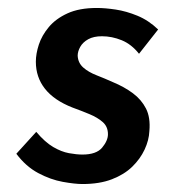

<svg xmlns="http://www.w3.org/2000/svg" viewBox="-20 -453 456 482"><path d="M187 9Q168 9 137.5 3.5Q107 -2 76 -18.5Q45 -35 21 -67L71 -122Q93 -96 113.5 -84Q134 -72 153 -68.5Q172 -65 187 -65Q222 -65 236.5 -82.5Q251 -100 251 -116Q251 -135 238 -146.5Q225 -158 204.5 -166.5Q184 -175 162 -183Q116 -201 93 -230Q70 -259 70 -298Q70 -318 77.5 -341Q85 -364 102.5 -385Q120 -406 149.5 -419.5Q179 -433 223 -433Q244 -433 270.5 -429Q297 -425 325 -413.5Q353 -402 377 -379L329 -318Q310 -342 285.5 -352Q261 -362 236 -362Q215 -362 201.5 -354.5Q188 -347 181.5 -335.5Q175 -324 175 -313Q176 -295 189 -283.5Q202 -272 222.5 -264Q243 -256 263 -247Q292 -235 313.5 -219Q335 -203 346.5 -180.5Q358 -158 355 -124Q354 -101 343 -77.5Q332 -54 312 -34.5Q292 -15 261 -3Q230 9 187 9Z"/></svg>

Font: Josefin Sans Medium
Style: Italic
Weight: 500
Italic angle: -7°
Designer: Santiago Orozco
Foundry: Typemade
Version: Version 2.000